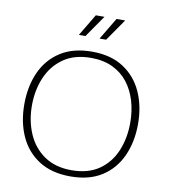

<svg xmlns="http://www.w3.org/2000/svg" viewBox="-98 -1006 963 1096"><g transform="rotate(10 383.5 -457.5)"><path d="M384 8Q275 8 201.5 -39Q128 -86 91 -167.5Q54 -249 54 -353Q54 -457 91 -539Q128 -621 201.5 -668Q275 -715 384 -715Q493 -715 566 -667.5Q639 -620 676 -538.5Q713 -457 713 -353Q713 -250 676 -168Q639 -86 566 -39Q493 8 384 8ZM384 -28Q480 -28 543 -71.5Q606 -115 637 -189Q668 -263 668 -353Q668 -420 650.5 -479Q633 -538 598 -583Q563 -628 509.5 -653.5Q456 -679 384 -679Q288 -679 224.5 -634.5Q161 -590 129.5 -516Q98 -442 98 -353Q98 -264 130 -190Q162 -116 226 -72Q290 -28 384 -28ZM412 -796 488 -923H538L450 -796ZM292 -796 368 -923H418L330 -796Z"/></g></svg>

Font: Onest Thin
Style: Regular
Weight: 250
Designer: Dmitri Voloshin, Andrey Kudryavtsev
Foundry: Dmitri Voloshin, Andrey Kudryavtsev
Version: Version 1.000;gftools[0.9.33]